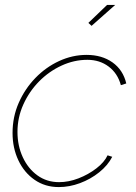

<svg xmlns="http://www.w3.org/2000/svg" viewBox="-20 -750 554 780"><path d="M219 10Q163 10 120.5 -19.5Q78 -49 54.5 -99Q31 -149 31 -210Q31 -275 56 -332Q81 -389 123.5 -433Q166 -477 220 -502Q274 -527 332 -527Q394 -527 437 -496.5Q480 -466 493 -411L471 -404Q458 -452 421.5 -479.5Q385 -507 335 -507Q281 -507 230 -483.5Q179 -460 139 -419.5Q99 -379 75 -326Q51 -273 51 -214Q51 -158 72.5 -111.5Q94 -65 132 -37.5Q170 -10 220 -10Q259 -10 299 -25.5Q339 -41 371.5 -66Q404 -91 417 -119L436 -113Q418 -78 383 -50Q348 -22 305 -6Q262 10 219 10ZM352 -645 339 -657 415 -730H448Z"/></svg>

Font: Raleway Thin
Style: Italic
Weight: 100
Italic angle: -12°
Designer: Matt McInerney, Pablo Impallari, Rodrigo Fuenzalida
Foundry: Matt McInerney, Pablo Impallari, Rodrigo Fuenzalida
Version: Version 4.026